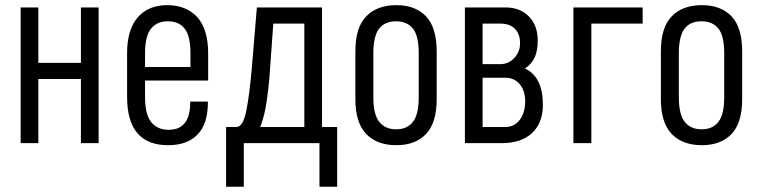

<svg xmlns="http://www.w3.org/2000/svg" viewBox="-20 -545 2894 731"><path d="M58.6 -516.6H126V-305.7H288.1V-516.6H355.5V0H288.1V-244.1H126V0H58.6Z M532.2 -238.3V-176.8Q532.2 -108.4 555.7 -80.1Q579.1 -50.8 622.1 -50.8Q704.1 -50.8 704.1 -154.3V-158.2H771.5V-155.3Q771.5 -73.2 732.4 -33.2Q693.4 7.8 620.1 7.8Q463.9 7.8 463.9 -175.8V-342.8Q463.9 -432.6 504.9 -479.5Q544.9 -525.4 617.2 -525.4Q688.5 -525.4 731.4 -479.5Q772.5 -432.6 772.5 -342.8V-238.3ZM532.2 -340.8V-290H705.1V-342.8Q705.1 -408.2 682.6 -436.5Q661.1 -463.9 618.2 -463.9Q577.1 -463.9 554.7 -435.5Q532.2 -407.2 532.2 -340.8Z M958 -516.6H1206.1V-61.5H1263.7V166H1196.3V0H908.2V166H840.8V-61.5H879.9Q905.3 -61.5 917.5 -122.1Q929.7 -182.6 938.5 -283.2ZM1005.9 -252Q1002.9 -211.9 995.1 -157.7Q987.3 -103.5 970.7 -61.5H1138.7V-455.1H1020.5Z M1333 -168V-348.6Q1333 -440.4 1374 -482.4Q1415 -525.4 1489.3 -525.4Q1561.5 -525.4 1602.5 -482.4Q1642.6 -439.5 1642.6 -348.6V-168Q1642.6 -78.1 1602.5 -35.2Q1561.5 7.8 1489.3 7.8Q1415 7.8 1374 -35.2Q1333 -78.1 1333 -168ZM1574.2 -175.8V-340.8Q1574.2 -408.2 1552.7 -435.5Q1530.3 -463.9 1488.3 -463.9Q1445.3 -463.9 1423.8 -436.5Q1401.4 -408.2 1401.4 -340.8V-175.8Q1401.4 -109.4 1423.8 -81.1Q1446.3 -52.7 1488.3 -52.7Q1531.2 -52.7 1552.7 -82Q1574.2 -109.4 1574.2 -175.8Z M1750 -516.6H1905.3Q1960 -516.6 1993.7 -482.4Q2027.3 -448.2 2027.3 -390.6Q2027.3 -351.6 2015.6 -326.2Q2003.9 -300.8 1978.5 -284.2Q2046.9 -252.9 2046.9 -145.5Q2046.9 -77.1 2005.9 -38.6Q1964.8 0 1889.6 0H1750ZM1904.3 -249H1817.4V-61.5H1904.3Q1938.5 -61.5 1959 -88.9Q1979.5 -116.2 1979.5 -159.2Q1979.5 -199.2 1959 -224.1Q1938.5 -249 1904.3 -249ZM1884.8 -455.1H1817.4V-300.8H1884.8Q1916 -300.8 1938 -324.2Q1960 -347.7 1960 -379.9Q1960 -416 1940.4 -435.5Q1920.9 -455.1 1884.8 -455.1Z M2163.1 -516.6H2426.8V-455.1H2231.4V0H2163.1Z M2496.1 -168V-348.6Q2496.1 -440.4 2537.1 -482.4Q2578.1 -525.4 2652.3 -525.4Q2724.6 -525.4 2765.6 -482.4Q2805.7 -439.5 2805.7 -348.6V-168Q2805.7 -78.1 2765.6 -35.2Q2724.6 7.8 2652.3 7.8Q2578.1 7.8 2537.1 -35.2Q2496.1 -78.1 2496.1 -168ZM2737.3 -175.8V-340.8Q2737.3 -408.2 2715.8 -435.5Q2693.4 -463.9 2651.4 -463.9Q2608.4 -463.9 2586.9 -436.5Q2564.5 -408.2 2564.5 -340.8V-175.8Q2564.5 -109.4 2586.9 -81.1Q2609.4 -52.7 2651.4 -52.7Q2694.3 -52.7 2715.8 -82Q2737.3 -109.4 2737.3 -175.8Z"/></svg>

Font: Dinish Condensed
Style: Regular
Weight: 400
Width: 3
Designer: Bert Driehuis
Foundry: Playbeing
Version: Version 3.006; git-39231f3c-release